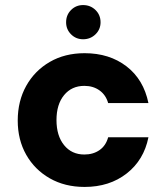

<svg xmlns="http://www.w3.org/2000/svg" viewBox="-20 -726 657 758"><path d="M314 12Q236 12 176.5 -22Q117 -56 83.5 -115Q50 -174 50 -250Q50 -327 83.5 -387Q117 -447 176.5 -481.5Q236 -516 314 -516Q412 -516 479.5 -464Q547 -412 566 -319H407Q398 -351 373 -369Q348 -387 313 -387Q263 -387 233 -350.5Q203 -314 203 -252Q203 -190 233 -153Q263 -116 313 -116Q348 -116 373 -133.5Q398 -151 407 -184H566Q548 -94 480 -41Q412 12 314 12ZM308 -571Q280 -571 260.5 -590.5Q241 -610 241 -638Q241 -667 260.5 -686.5Q280 -706 308 -706Q337 -706 357 -686.5Q377 -667 377 -638Q377 -610 357 -590.5Q337 -571 308 -571Z"/></svg>

Font: DM Sans Black
Style: Regular
Weight: 900
Designer: Colophon Foundry, Jonny Pinhorn
Foundry: Colophon Foundry
Version: Version 4.004; ttfautohint (v1.8.4.7-5d5b)